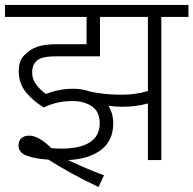

<svg xmlns="http://www.w3.org/2000/svg" viewBox="-20 -642 776 770"><path d="M271 -236.8C302.2 -236.8 328.1 -229.5 349.1 -215.3C369.6 -201.2 379.9 -178.2 379.9 -147C379.9 -79.1 324.7 -45.9 225.1 -45.9C212.9 -45.9 200.2 -46.4 186 -47.9C151.9 -81.5 122.1 -98.1 97.2 -98.1C67.9 -98.1 54.2 -81.1 54.2 -58.1C54.2 -38.6 65.9 -24.9 88.9 -17.1C111.8 -8.8 140.1 -3.9 173.8 -2C232.4 35.2 301.3 73.2 375 107.9L397 61C344.7 42 295.9 20 252.9 0C307.6 -2.4 351.6 -16.1 384.8 -40.5C417.5 -64.9 434.1 -100.6 434.1 -147.9C434.1 -173.8 427.7 -197.3 415 -217.8C433.1 -215.3 451.2 -213.9 469.2 -213.9C508.8 -213.9 539.6 -217.8 573.2 -227.1V0H627V-574.2H735.8V-622.1H0V-574.2H327.1V-464.8H213.9C177.2 -464.8 149.9 -461.4 130.9 -455.1C111.8 -448.2 95.7 -438.5 83 -425.8C64 -410.2 55.2 -387.7 55.2 -356C55.2 -322.8 65.4 -294.4 85.4 -270.5C105.5 -246.6 128.9 -227.1 155.8 -210.9C189.5 -228.5 230 -236.8 271 -236.8ZM466.8 -262.2C415.5 -262.2 377.4 -267.1 340.8 -274.9C320.3 -282.2 297.9 -286.1 273.9 -286.1C230.5 -286.1 193.4 -276.9 164.1 -265.1C150.9 -274.4 138.2 -286.1 126.5 -301.3C114.7 -315.9 108.9 -333 108.9 -352.1C108.9 -370.1 113.8 -383.8 123 -394C137.2 -409.7 158.7 -416 208 -416H380.9V-574.2H573.2V-276.9C536.6 -266.6 507.3 -262.2 466.8 -262.2Z"/></svg>

Font: Noto Reveo Sans
Style: Regular
Weight: 300
Designer: Monotype Design Team
Foundry: Monotype Imaging Inc.
Version: Version 2.007